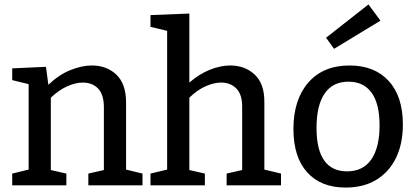

<svg xmlns="http://www.w3.org/2000/svg" viewBox="-20 -835 1876 865"><path d="M35 0V-53L109 -71V-456L35 -474V-527L187 -534L198 -453Q245 -498 296.5 -519Q348 -540 394 -540Q461 -540 504.5 -498.5Q548 -457 548 -372V-71L622 -53V0H378V-53L448 -69V-351Q448 -409 422 -436Q396 -463 353 -463Q321 -463 283.5 -446.5Q246 -430 209 -395V-69L279 -53V0Z M658 0V-53L733 -71V-696L658 -714V-767L833 -774V-463Q878 -502 926 -521Q974 -540 1017 -540Q1084 -540 1128 -498.5Q1172 -457 1171 -373V-71L1246 -53V0H1001V-53L1071 -69V-351Q1072 -408 1045.5 -435.5Q1019 -463 976 -463Q944 -463 906.5 -446.5Q869 -430 833 -395V-69L903 -53V0Z M1555 -540Q1667 -540 1731 -470.5Q1795 -401 1795 -274Q1795 -187 1764 -123.5Q1733 -60 1675.5 -25Q1618 10 1537 10Q1426 10 1364 -58.5Q1302 -127 1302 -254Q1302 -386 1369 -463Q1436 -540 1555 -540ZM1550 -467Q1479 -467 1442.5 -413.5Q1406 -360 1406 -259Q1406 -160 1441 -111.5Q1476 -63 1543 -63Q1616 -63 1653 -117Q1690 -171 1690 -269Q1690 -368 1654 -417.5Q1618 -467 1550 -467ZM1485 -615 1449 -665 1640 -815 1694 -742Z"/></svg>

Font: Bitter Medium
Style: Regular
Weight: 500
Designer: Sol Matas, and Bitter project Authors
Foundry: Sol Matas
Version: Version 2.001